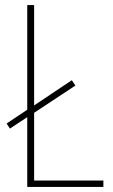

<svg xmlns="http://www.w3.org/2000/svg" viewBox="-20 -734 445 754"><path d="M386 0V-25H114V-291L276 -398L262 -419L114 -320V-714H87V-303L6 -249L19 -229L87 -274V0Z"/></svg>

Font: Noto Sans Display SemiCondensed Thin
Style: Regular
Weight: 250
Width: 4
Designer: Monotype Design team
Foundry: Monotype Imaging Inc.
Version: 1.000